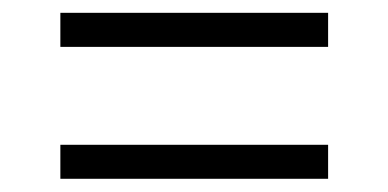

<svg xmlns="http://www.w3.org/2000/svg" viewBox="-20 -478 590 292"><path d="M479 -406.7H71.8V-458.5H479ZM479 -206.1H71.8V-257.8H479Z"/></svg>

Font: TypoPRO Roboto Slab
Style: Light
Weight: 300
Designer: Google
Version: Version 1.100263; 2013; ttfautohint (v0.94.20-1c74) -l 8 -r 